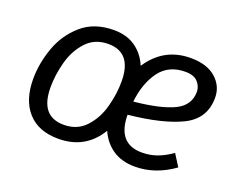

<svg xmlns="http://www.w3.org/2000/svg" viewBox="-93 -699 1073 871"><g transform="rotate(20 443.5 -263.0)"><path d="M512 -198Q513 -59 631 -59Q669 -59 703 -71Q737 -83 774 -109L810 -52Q721 12 623 12Q560 12 516.5 -17Q473 -46 450 -98Q384 12 253 12Q157 12 105.5 -45.5Q54 -103 54 -205Q54 -279 81 -355.5Q108 -432 168.5 -485Q229 -538 324 -538Q386 -538 428.5 -508Q471 -478 492 -427Q565 -538 694 -538Q773 -538 816 -500Q859 -462 859 -406Q859 -305 768.5 -260Q678 -215 512 -198ZM772 -403Q772 -429 753 -450Q734 -471 693 -471Q612 -471 569 -412.5Q526 -354 516 -263Q646 -276 709 -307Q772 -338 772 -403ZM435 -330Q435 -470 321 -470Q256 -470 215.5 -426Q175 -382 158 -319Q141 -256 141 -196Q141 -56 255 -56Q320 -56 360.5 -100Q401 -144 418 -207Q435 -270 435 -330Z"/></g></svg>

Font: Fira Sans Book
Style: Italic
Weight: 350
Italic angle: -8°
Designer: bBox Type GmbH & Carrois Corporate GbR & Edenspiekermann AG
Foundry: bBox Type GmbH & Carrois Corporate GbR & Edenspiekermann AG
Version: Version 4.301